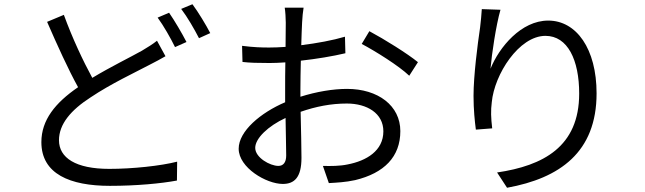

<svg xmlns="http://www.w3.org/2000/svg" viewBox="-20 -835 3040 905"><path d="M281 -765 202 -732C249 -624 302 -507 348 -424C240 -350 175 -269 175 -165C175 -15 310 41 498 41C623 41 739 30 814 16L815 -73C737 -53 604 -39 495 -39C337 -39 258 -91 258 -174C258 -250 314 -316 407 -376C504 -441 616 -493 684 -529C713 -544 738 -557 760 -570L720 -643C699 -626 677 -613 649 -596C594 -565 503 -521 415 -468C372 -547 321 -655 281 -765ZM777 -775 723 -752C751 -714 785 -654 805 -613L859 -637C838 -678 802 -739 777 -775ZM887 -815 834 -793C863 -755 896 -698 918 -655L971 -679C952 -716 914 -779 887 -815Z M1411 -799H1322C1325 -782 1327 -748 1327 -728C1327 -710 1326 -666 1326 -614C1298 -612 1272 -611 1249 -611C1212 -611 1176 -612 1121 -619L1123 -543C1157 -539 1194 -538 1251 -538C1272 -538 1297 -539 1325 -541C1324 -497 1324 -450 1324 -410C1324 -392 1324 -372 1324 -353C1209 -304 1105 -217 1105 -134C1105 -45 1235 32 1313 32C1367 32 1401 2 1401 -91C1401 -134 1399 -223 1397 -308C1469 -333 1540 -347 1615 -347C1710 -347 1787 -301 1787 -216C1787 -124 1707 -77 1619 -60C1582 -52 1539 -52 1502 -53L1530 28C1565 26 1609 24 1654 14C1791 -19 1867 -96 1867 -217C1867 -337 1762 -416 1616 -416C1550 -416 1472 -403 1396 -379C1396 -391 1396 -403 1396 -414C1396 -454 1397 -502 1398 -549C1471 -557 1549 -570 1608 -584L1606 -662C1549 -645 1473 -631 1400 -622C1401 -667 1403 -706 1404 -730C1405 -753 1408 -781 1411 -799ZM1721 -688 1685 -628C1749 -594 1860 -525 1909 -478L1950 -542C1901 -582 1792 -650 1721 -688ZM1183 -138C1183 -183 1244 -241 1326 -279C1327 -206 1329 -138 1329 -102C1329 -69 1315 -53 1292 -53C1253 -53 1183 -92 1183 -138Z M2339 -789 2251 -792C2249 -765 2247 -736 2243 -706C2231 -625 2212 -478 2212 -383C2212 -318 2218 -262 2223 -224L2300 -230C2294 -280 2293 -314 2298 -353C2310 -484 2426 -666 2551 -666C2656 -666 2710 -552 2710 -394C2710 -143 2540 -54 2323 -22L2370 50C2618 5 2792 -117 2792 -395C2792 -605 2697 -738 2564 -738C2437 -738 2333 -613 2292 -511C2298 -581 2318 -716 2339 -789Z"/></svg>

Font: Source Han Sans TC
Style: Regular
Weight: 400
Designer: Ryoko NISHIZUKA 西塚涼子 (kana, bopomofo & ideographs); Paul D. Hunt (Latin, Greek & Cyrillic); Sandoll Communications 산돌커뮤니
Foundry: Adobe
Version: Version 2.002;hotconv 1.0.116;makeotfexe 2.5.65601